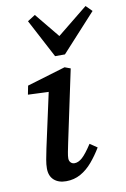

<svg xmlns="http://www.w3.org/2000/svg" viewBox="-88 -818 579 884"><g transform="rotate(-10 202.0 -376.5)"><path d="M71 -60Q71 -79 75 -101Q79 -123 85 -152L147 -436L167 -405L44 -410L52 -451L232 -505L259 -495L188 -160Q183 -136 179.5 -118Q176 -100 176 -89Q176 -77 183 -69.5Q190 -62 201 -62Q219 -62 237.5 -78.5Q256 -95 284 -138L318 -115Q297 -80 272 -50.5Q247 -21 216.5 -4Q186 13 149 13Q113 13 92 -6Q71 -25 71 -60ZM139 -766 253 -627H204L376 -766L404 -738L244 -563H198L103 -743Z"/></g></svg>

Font: Source Serif 4 Medium
Style: Italic
Weight: 500
Italic angle: -12°
Designer: Frank Grießhammer
Foundry: Adobe Systems Incorporated
Version: Version 4.004;hotconv 1.0.116;makeotfexe 2.5.65601